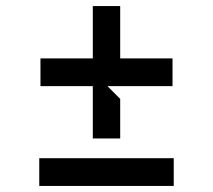

<svg xmlns="http://www.w3.org/2000/svg" viewBox="-20 -611 700 631"><path d="M285 -156H375V-286L333 -328H547V-419H375V-591H285V-419H113V-328H285ZM109 0H551V-91H109Z"/></svg>

Font: LaHaus Display SemiBold
Style: Regular
Weight: 600
Designer: We are Make, BastardaType, Dalton Maag Ltd
Foundry: BastardaType, Dalton Maag Ltd
Version: Version 3.100;Glyphs 3.3 (3331)